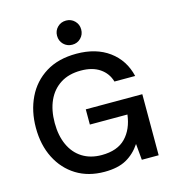

<svg xmlns="http://www.w3.org/2000/svg" viewBox="-132 -1026 1026 1145"><g transform="rotate(-15 381.0 -453.5)"><path d="M372 12Q272 12 198.5 -33.5Q125 -79 84 -160Q43 -241 43 -347Q43 -450 83 -533Q123 -616 200.5 -664Q278 -712 390 -712Q511 -712 591 -653.5Q671 -595 695 -493H567Q552 -546 506.5 -577Q461 -608 390 -608Q315 -608 263.5 -575Q212 -542 185.5 -483.5Q159 -425 159 -346Q159 -268 185.5 -210Q212 -152 262 -120.5Q312 -89 381 -89Q478 -89 529 -141.5Q580 -194 591 -283H359V-377H708V0H604L595 -100Q559 -46 507 -17Q455 12 372 12ZM382 -770Q350 -770 328.5 -791.5Q307 -813 307 -845Q307 -876 328.5 -897.5Q350 -919 382 -919Q413 -919 434.5 -897.5Q456 -876 456 -845Q456 -813 434.5 -791.5Q413 -770 382 -770Z"/></g></svg>

Font: Rethink Sans SemiBold
Style: Regular
Weight: 600
Designer: The Rethink Sans project authors (Hans Thiessen). DM Sans designed by Colophon Foundry.
Foundry: Rethink Communications LLC
Version: Version 1.001